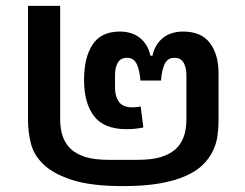

<svg xmlns="http://www.w3.org/2000/svg" viewBox="-20 -619 831 651"><path d="M398 12Q288 12 224 -9Q160 -30 127 -62Q94 -94 84.5 -133.5Q75 -173 75 -210V-599H184V-214Q184 -147 221 -113Q240 -96 270.5 -86.5Q301 -77 352 -77H444Q495 -77 525.5 -86.5Q556 -96 575 -113Q612 -146 612 -214V-365Q612 -390 602.5 -406.5Q593 -423 571 -423Q548 -423 538 -401Q528 -379 526 -346H456Q454 -379 444 -401Q434 -423 411 -423Q389 -423 379.5 -406.5Q370 -390 370 -365V-320Q370 -293 383 -274Q396 -255 430 -255Q443 -255 457 -258L466 -187Q454 -184 438.5 -182.5Q423 -181 409 -181Q333 -181 299 -225Q265 -269 265 -348Q265 -424 294 -468Q323 -512 386 -512Q428 -512 455 -490Q482 -468 490 -430H497Q505 -468 532 -490Q559 -512 601 -512Q662 -512 691.5 -473.5Q721 -435 721 -370V-210Q721 -185 717.5 -159Q714 -133 702.5 -108.5Q691 -84 669.5 -62Q648 -40 612 -23.5Q576 -7 523.5 2.5Q471 12 398 12Z"/></svg>

Font: IBM-Poppins
Style: Poppins-Medium
Weight: 500
Designer: Mike Abbink, Paul van der Laan, Pieter van Rosmalen, Ben Mitchell, Mark Frömberg
Foundry: Bold Monday
Version: Version 1.1